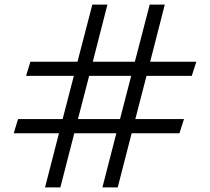

<svg xmlns="http://www.w3.org/2000/svg" viewBox="-20 -820 919 840"><path d="M244 0 305 -237H489L428 0H495L556 -237H765L785 -299H572L621 -488H819L839 -550H637L701 -800H635L570 -550H386L450 -800H384L319 -550H113L94 -488H303L254 -299H59L40 -237H238L177 0ZM321 -299 370 -488H554L505 -299Z"/></svg>

Font: Basteleur Moonlight
Style: Regular
Weight: 300
Designer: Keussel
Foundry: Keussel Studio
Version: Version 1.300;Glyphs 3.2 (3192)